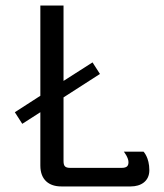

<svg xmlns="http://www.w3.org/2000/svg" viewBox="-20 -670 590 690"><path d="M200 0H450C485.8 0 516.7 -18.3 516.7 -58.3C516.7 -104.2 495.8 -125 495.8 -125H425C425 -125 441.7 -104.2 441.7 -87.5C441.7 -75 437.5 -66.7 416.7 -66.7H233.3C214.2 -66.7 208.3 -72.5 208.3 -91.7V-320L339.2 -404.2L312.5 -445.8L208.3 -379.2V-650H125V-325.8L33.3 -266.7L60 -225L125 -266.7V-75C125 -23.3 156.7 0 200 0Z"/></svg>

Font: BoonHome
Style: Book
Weight: 400
Designer: Sungsit Sawaiwan
Foundry: Sungsit Sawaiwan
Version: Version 0.2